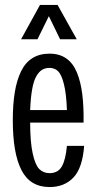

<svg xmlns="http://www.w3.org/2000/svg" viewBox="-20 -753 395 783"><path d="M182.1 9.8Q103 9.8 67.6 -59.1Q32.2 -127.9 32.2 -262.2Q32.2 -327.6 40.3 -376.7Q48.3 -425.8 65.7 -461.7Q83 -497.6 112.1 -515.9Q141.1 -534.2 182.1 -534.2Q222.2 -534.2 250 -514.9Q277.8 -495.6 293.5 -457.8Q309.1 -419.9 315.4 -369.9Q321.8 -319.8 320.8 -252.9H103Q103 -174.3 113.3 -127.4Q123.5 -80.6 140.1 -63.7Q156.7 -46.9 182.1 -46.9Q216.8 -46.9 232.4 -74.7Q248 -102.5 252.9 -158.2H323.2Q316.4 -67.9 279.5 -29.1Q242.7 9.8 182.1 9.8ZM65.9 -592.8 143.1 -732.9H214.8L293 -592.8H225.1L179.2 -687L132.8 -592.8ZM103 -304.2H252.9Q250.5 -371.6 240.5 -410.6Q230.5 -449.7 216.6 -462.9Q202.6 -476.1 182.1 -476.1Q164.6 -476.1 151.6 -468.3Q138.7 -460.4 127.9 -441.7Q117.2 -422.9 111.1 -388.7Q105 -354.5 103 -304.2Z"/></svg>

Font: Lumene Sans Condensed
Style: Regular
Weight: 400
Width: 3
Designer: Deni Anggara
Version: Version 1.003;Glyphs 3.1.2 (3151)